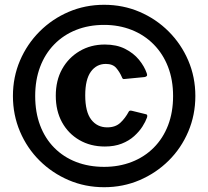

<svg xmlns="http://www.w3.org/2000/svg" viewBox="-20 -772 870 802"><path d="M415 10Q336 10 267 -19.5Q198 -49 145.5 -101Q93 -153 63.5 -222.5Q34 -292 34 -371Q34 -450 63.5 -519Q93 -588 145.5 -640.5Q198 -693 267 -722.5Q336 -752 415 -752Q494 -752 563 -722.5Q632 -693 684.5 -640.5Q737 -588 766.5 -519Q796 -450 796 -371Q796 -292 766.5 -222.5Q737 -153 684.5 -101Q632 -49 563 -19.5Q494 10 415 10ZM415 -75Q477 -75 530 -95.5Q583 -116 622 -155Q661 -194 682 -248.5Q703 -303 703 -371Q703 -438 682 -492.5Q661 -547 622 -586.5Q583 -626 530 -647Q477 -668 415 -668Q351 -668 298 -647Q245 -626 206.5 -586.5Q168 -547 147.5 -492.5Q127 -438 127 -371Q127 -303 147.5 -248.5Q168 -194 206.5 -155Q245 -116 298 -95.5Q351 -75 415 -75ZM418 -586Q467 -586 502.5 -568Q538 -550 560.5 -522.5Q583 -495 593 -466Q596 -458 593 -454.5Q590 -451 583 -450L500 -442Q492 -440 489 -450Q480 -471 465.5 -488Q451 -505 422 -505Q383 -505 359.5 -472.5Q336 -440 336 -374Q336 -305 361 -272.5Q386 -240 428 -240Q462 -240 482.5 -259Q503 -278 518 -306Q521 -312 532 -309L589 -295Q598 -294 594 -281Q588 -264 575 -243.5Q562 -223 540.5 -203.5Q519 -184 488.5 -172Q458 -160 418 -160Q358 -160 311.5 -187Q265 -214 239 -261.5Q213 -309 213 -372Q213 -436 239.5 -483.5Q266 -531 312.5 -558.5Q359 -586 418 -586Z"/></svg>

Font: Libre Franklin
Style: Bold
Weight: 700
Designer: Pablo Impallari, Rodrigo Fuenzalida, Nhung Nguyen
Foundry: Impallari Type
Version: Version 3.000